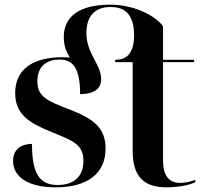

<svg xmlns="http://www.w3.org/2000/svg" viewBox="-20 -792 878 822"><path d="M218 10C356 10 432 -50 432 -156C432 -243 382 -283 281 -322C181 -360 140 -378 140 -444C140 -512 184 -537 235 -537C294 -537 323 -498 323 -389C385 -389 413 -414 413 -452C413 -519 350 -560 350 -651C350 -727 390 -762 453 -762C496 -762 554 -748 554 -642C554 -559 519 -536 473 -536V-526H548V-147C548 -31 600 10 694 10C750 10 797 -2 816 -12V-22C792 -13 770 -9 752 -9C703 -9 678 -40 678 -105V-526H811V-536H678V-680C639 -730 549 -772 452 -772C316 -772 253 -719 253 -633C253 -595 265 -568 279 -546C269 -546 259 -547 247 -547C122 -547 45 -496 45 -394C45 -301 106 -265 205 -225C299 -187 337 -171 337 -103C337 -33 293 0 227 0C148 0 117 -50 117 -176C86 -176 36 -164 36 -103C36 -35 100 10 218 10Z"/></svg>

Font: Noto Serif Display SemiBold
Style: Regular
Weight: 600
Designer: Monotype Design Team
Foundry: Monotype Imaging Inc.
Version: Version 2.009